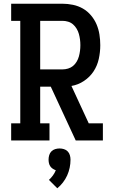

<svg xmlns="http://www.w3.org/2000/svg" viewBox="-20 -755 640 1032"><path d="M40 0V-92H89V-643H40V-735H316Q344 -735 372.5 -729Q401 -723 425.5 -709Q450 -695 469 -672.5Q488 -650 499 -624Q510 -598 514.5 -569.5Q519 -541 519 -512Q519 -475 511 -438.5Q503 -402 483 -371.5Q463 -341 431.5 -320Q400 -299 364 -293L457 -92H533V0H387L253 -289H196V-92H246V0ZM196 -382H316Q331 -382 346 -386.5Q361 -391 372.5 -400.5Q384 -410 392 -423.5Q400 -437 404 -451.5Q408 -466 410 -481.5Q412 -497 412 -512Q412 -528 410 -543Q408 -558 404 -572.5Q400 -587 392 -600.5Q384 -614 372.5 -624Q361 -634 346 -638.5Q331 -643 316 -643H196ZM288 257 243 212Q255 201 264.5 188Q274 175 280 160Q271 157 263 151.5Q255 146 250 138.5Q245 131 243 121.5Q241 112 241 103Q241 91 244.5 79Q248 67 256.5 58.5Q265 50 276.5 46.5Q288 43 300 43Q312 43 323.5 46.5Q335 50 343.5 58.5Q352 67 355.5 79Q359 91 359 103Q359 125 354.5 146.5Q350 168 341 188Q332 208 318.5 225.5Q305 243 288 257Z"/></svg>

Font: Iosevka Slab Semibold Extended
Style: Regular
Weight: 600
Width: 7
Monospace: yes
Designer: Belleve Invis
Foundry: Belleve Invis
Version: Version 11.1.0; ttfautohint (v1.8.3)